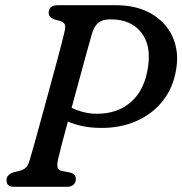

<svg xmlns="http://www.w3.org/2000/svg" viewBox="-20 -720 703 740"><path d="M659 -453Q647.5 -381.5 607.2 -331Q567 -280.5 506.5 -253.8Q446 -227 374 -227Q331 -227 299.8 -233.5Q268.5 -240 241.5 -251.5Q228.5 -203 218.2 -164.2Q208 -125.5 204 -107Q198.5 -83.5 202.5 -73.5Q206.5 -63.5 218 -61L250 -55Q272.5 -50 272.5 -30Q272.5 -17 263.5 -8.5Q254.5 0 239 0H34Q17.5 0 11.2 -7Q5 -14 5 -26Q5 -37.5 13 -45Q21 -52.5 34 -56.5L53.5 -61Q70.5 -65 79.5 -73.8Q88.5 -82.5 94.5 -103Q100.5 -122.5 111.5 -162.2Q122.5 -202 136.5 -252.8Q150.5 -303.5 165.2 -357.8Q180 -412 193.5 -462Q207 -512 216.8 -549.5Q226.5 -587 230 -604Q236.5 -632 213.5 -638.5L188.5 -645.5Q167.5 -653.5 167.5 -670.5Q167.5 -700 204 -700H425Q507 -700 563.5 -667Q620 -634 645.2 -578Q670.5 -522 659 -453ZM333.5 -587Q332 -581.5 324.5 -555Q317 -528.5 306 -488.2Q295 -448 282 -400.2Q269 -352.5 256 -304.5Q277 -294 302.2 -287.8Q327.5 -281.5 353.5 -281.5Q434 -281.5 486 -328Q538 -374.5 550.5 -462Q563.5 -545.5 523.8 -595.5Q484 -645.5 406.5 -645.5Q375 -645.5 358.5 -631.8Q342 -618 333.5 -587Z"/></svg>

Font: Fraunces 72pt S100
Style: Italic
Weight: 400
Italic angle: -16°
Version: Version 1.000; ttfautohint (v1.8.3)